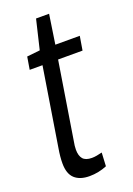

<svg xmlns="http://www.w3.org/2000/svg" viewBox="-132 -714 535 775"><g transform="rotate(-20 135.0 -326.0)"><path d="M192 -63 189 -5Q153 10 114 10Q73 10 50.5 -10.5Q28 -31 28 -76Q28 -104 34 -139L88 -476H33L42 -530L98 -536L128 -662H184L165 -536H270L260 -476H155L102 -145Q100 -135 99 -126Q98 -117 98 -109Q98 -83 109.5 -69.5Q121 -56 148 -56Q158 -56 169 -58Q180 -60 192 -63Z"/></g></svg>

Font: Georama Condensed
Style: Italic
Weight: 400
Width: 3
Italic angle: -9°
Designer: Jean-Baptiste Levee
Foundry: Production Type
Version: Version 1.000